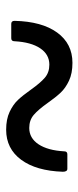

<svg xmlns="http://www.w3.org/2000/svg" viewBox="169 -642 261 640"><g transform="rotate(90 300.0 -321.5)"><path d="M278 -294Q256 -325 238.5 -340Q221 -355 195 -355Q161 -355 140.5 -324.5Q120 -294 117 -239Q117 -228 107 -228H59Q49 -228 49 -239Q51 -330 88 -381Q125 -432 189 -432Q224 -432 248.5 -420.5Q273 -409 288.5 -392.5Q304 -376 323 -349Q345 -318 362.5 -303Q380 -288 406 -288Q440 -288 460.5 -319Q481 -350 484 -405Q484 -415 494 -415H542Q552 -415 552 -400Q549 -311 512 -261Q475 -211 412 -211Q377 -211 352.5 -222.5Q328 -234 312.5 -250.5Q297 -267 278 -294Z"/></g></svg>

Font: LINE Seed Sans TH App
Style: Regular
Weight: 400
Designer: Dalton Maag Ltd | Thai characters by Cadson Demak Co.,Ltd.
Foundry: Dalton Maag Ltd
Version: Version 1.003